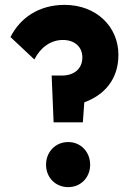

<svg xmlns="http://www.w3.org/2000/svg" viewBox="-20 -757 539 788"><path d="M200 -255H320L326 -337C408 -367 466 -431 466 -532C466 -648 375 -737 245 -737C140 -737 63 -684 23 -605L121 -513C146 -562 188 -593 238 -593C286 -593 318 -565 318 -521C318 -475 284 -447 235 -447H192ZM169 -81C169 -29 207 11 260 11C312 11 350 -29 350 -81C350 -133 312 -174 260 -174C207 -174 169 -133 169 -81Z"/></svg>

Font: MV Cash
Style: Bold
Weight: 700
Designer: Rodrigo Fuenzalida
Foundry: fragTYPE
Version: Version 1.100;Glyphs 3.1.2 (3151)